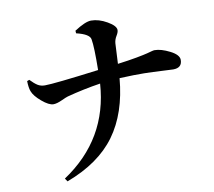

<svg xmlns="http://www.w3.org/2000/svg" viewBox="-89 -893 1178 1055"><g transform="rotate(-10 500.0 -365.0)"><path d="M391.6 -734.4 390.6 -749Q452.1 -789.1 484.4 -789.1Q527.3 -789.1 573.2 -762.7Q619.1 -736.3 619.1 -712.9Q619.1 -700.2 607.9 -682.1Q596.7 -664.1 594.7 -643.6L588.9 -529.3Q650.4 -537.1 694.8 -545.4Q739.3 -553.7 755.9 -558.1Q772.5 -562.5 783.2 -565.4Q793.9 -568.4 799.8 -568.4Q835.9 -568.4 884.3 -543.9Q932.6 -519.5 932.6 -491.2Q932.6 -446.3 882.8 -446.3Q873 -446.3 821.8 -449.2Q770.5 -452.1 721.7 -453.1Q672.9 -454.1 584 -450.2Q567.4 -257.8 477.1 -133.8Q386.7 -9.8 204.1 58.6L192.4 41Q453.1 -132.8 473.6 -439.5Q377.9 -424.8 286.1 -400.4Q278.3 -398.4 249.5 -385.3Q220.7 -372.1 202.1 -372.1Q176.8 -372.1 138.2 -404.8Q99.6 -437.5 89.8 -464.8Q82 -484.4 81.1 -522.5L93.8 -527.3Q116.2 -503.9 133.3 -493.2Q150.4 -482.4 173.8 -482.4Q224.6 -482.4 475.6 -514.6Q477.5 -643.6 469.7 -686.5Q465.8 -716.8 391.6 -734.4Z"/></g></svg>

Font: GenYoMin TW TTF Bold
Style: Regular
Weight: 700
Version: Version 1.300